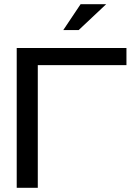

<svg xmlns="http://www.w3.org/2000/svg" viewBox="-20 -900 671 920"><path d="M60.1 0V-669.9H585.9V-587.9H161.1V0ZM283.2 -755.9 366.2 -879.9H488.8L356.9 -755.9Z"/></svg>

Font: LT Wave
Style: Regular
Weight: 400
Designer: Daniel Lyons
Version: Version 2.5 (Glyphs App)